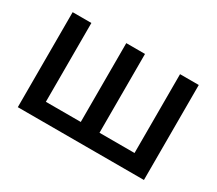

<svg xmlns="http://www.w3.org/2000/svg" viewBox="-127 -970 1393 1234"><g transform="rotate(30 569.0 -352.5)"><path d="M101 0V-705H240V-120H499V-705H638V-120H898V-705H1037V0Z"/></g></svg>

Font: Nunito Sans 6pt
Style: Bold
Weight: 700
Version: Version 3.101;gftools[0.9.27]